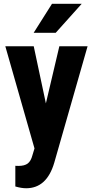

<svg xmlns="http://www.w3.org/2000/svg" viewBox="-20 -770 486 1003"><path d="M116.7 213.4Q91.8 213.4 60.1 204.1V96.2L76.2 96.7Q108.4 96.7 125 84Q141.6 71.3 149.4 41L160.2 5.4L7.8 -528.3H156.2L219.7 -230L290 -528.3H437.5L263.7 79.1Q224.6 213.4 116.7 213.4ZM251.5 -750H406.7L271 -598.6H155.8Z"/></svg>

Font: RobotoCondensed-Bold
Style: Bold
Weight: 700
Designer: Google
Version: Version 2.001240; 2014